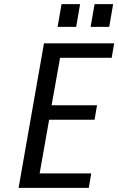

<svg xmlns="http://www.w3.org/2000/svg" viewBox="-20 -910 573 930"><path d="M70 0 193 -700H533L521 -630H271L230 -400H450L438 -330H218L172 -70H422L410 0ZM419 -780 438 -890H528L509 -780ZM259 -780 278 -890H368L349 -780Z"/></svg>

Font: Cuprum
Style: Italic
Weight: 400
Italic angle: -10°
Designer: Jovanny Lemonad
Foundry: Jovanny Lemonad
Version: Version 3.000